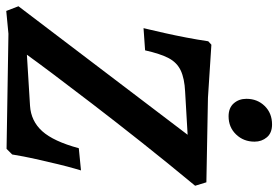

<svg xmlns="http://www.w3.org/2000/svg" viewBox="-158 -728 890 614"><g transform="rotate(90 287.0 -421.0)"><path d="M456 3 88 -3 15 4 0 -35 411 -576 273 -568Q231 -566 205.5 -554Q180 -542 166 -515.5Q152 -489 141 -440L70 -435Q70 -435 74.5 -454Q79 -473 86 -504Q93 -535 100 -571.5Q107 -608 112 -642L123 -652L293 -641L563 -636L574 -600Q501 -512 434.5 -428Q368 -344 312 -271Q256 -198 215.5 -144Q175 -90 155 -62L318 -72Q367 -75 399.5 -111Q432 -147 454 -228L525 -235Q525 -235 519 -214.5Q513 -194 505 -161Q497 -128 488.5 -90Q480 -52 474 -15ZM352 -707Q325 -707 310.5 -723.5Q296 -740 296 -764Q296 -799 319 -822.5Q342 -846 378 -846Q405 -846 419 -829.5Q433 -813 433 -790Q433 -755 410 -731Q387 -707 352 -707Z"/></g></svg>

Font: Alegreya SemiBold
Style: Italic
Weight: 600
Italic angle: -7°
Designer: Juan Pablo del Peral
Foundry: Huerta Tipografica
Version: Version 2.009